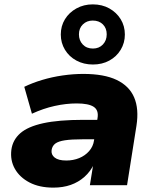

<svg xmlns="http://www.w3.org/2000/svg" viewBox="-20 -847 705 878"><path d="M224 11Q160 11 115 -12.5Q70 -36 48 -75Q26 -114 32 -162Q38 -207 72.5 -237.5Q107 -268 177.5 -283.5Q248 -299 362 -299H445L431 -210H356Q307 -210 277 -205.5Q247 -201 233 -190.5Q219 -180 216 -161Q213 -140 230 -126.5Q247 -113 283 -113Q315 -113 342 -124Q369 -135 387.5 -156Q406 -177 410 -205L426 -307Q432 -343 408.5 -358.5Q385 -374 331 -374Q282 -374 230 -362.5Q178 -351 126 -327L91 -450Q128 -468 173 -481.5Q218 -495 266.5 -502Q315 -509 361 -509Q456 -509 513.5 -481.5Q571 -454 593.5 -401.5Q616 -349 604 -272L561 0H391L407 -99H411Q394 -63 366.5 -38.5Q339 -14 303.5 -1.5Q268 11 224 11ZM405 -552Q363 -552 329.5 -570Q296 -588 277 -619.5Q258 -651 258 -689Q258 -728 277 -759Q296 -790 329.5 -808.5Q363 -827 404 -827Q447 -827 480 -808.5Q513 -790 532 -759Q551 -728 551 -689Q551 -651 532 -619.5Q513 -588 480 -570Q447 -552 405 -552ZM405 -625Q433 -625 450.5 -643.5Q468 -662 468 -690Q468 -718 450.5 -735.5Q433 -753 404 -753Q377 -753 359 -735.5Q341 -718 341 -690Q341 -662 358.5 -643.5Q376 -625 405 -625Z"/></svg>

Font: Nunito Sans 10pt SemiExpanded Black
Style: Italic
Weight: 900
Width: 6
Italic angle: -9°
Designer: Vernon Adams
Foundry: Vernon Adams
Version: Version 3.101;gftools[0.9.27]